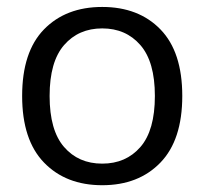

<svg xmlns="http://www.w3.org/2000/svg" viewBox="-20 -530 590 555"><path d="M275.5 -447.9Q343.8 -447.9 385.7 -399.8Q427.7 -351.7 427.7 -252.6Q427.7 -153.2 385.9 -105.1Q344.1 -57 275.5 -57Q206.9 -57 165.2 -105.1Q123.4 -153.2 123.4 -252.6Q123.4 -351.7 165.3 -399.8Q207.2 -447.9 275.5 -447.9ZM275.5 -509.9Q170.3 -509.9 107.1 -445Q44 -380.1 44 -252.6Q44 -125.3 107.3 -60Q170.6 5.4 275.5 5.4Q380.5 5.4 443.7 -60Q506.9 -125.3 506.9 -252.6Q506.9 -380.1 443.8 -445Q380.8 -509.9 275.5 -509.9Z"/></svg>

Font: Estedad-FD VF
Style: Regular
Weight: 100
Designer: Amin Abedi
Version: Version 7.3